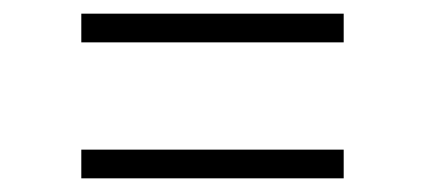

<svg xmlns="http://www.w3.org/2000/svg" viewBox="-20 -386 622 281"><path d="M99 -366H483V-324H99ZM99 -167H483V-125H99Z"/></svg>

Font: Athiti Light
Style: Regular
Weight: 300
Designer: CadsonDemak Team
Foundry: CadsonDemak
Version: Version 1.033